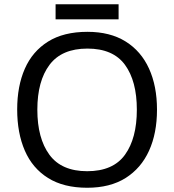

<svg xmlns="http://www.w3.org/2000/svg" viewBox="-20 -875 821 905"><path d="M720 -358Q720 -247 682.5 -164.5Q645 -82 572 -36Q499 10 391 10Q280 10 206.5 -36Q133 -82 97 -165Q61 -248 61 -359Q61 -469 97 -551Q133 -633 206.5 -679Q280 -725 392 -725Q499 -725 572 -679.5Q645 -634 682.5 -551.5Q720 -469 720 -358ZM156 -358Q156 -223 213 -145.5Q270 -68 391 -68Q513 -68 569 -145.5Q625 -223 625 -358Q625 -493 569 -569.5Q513 -646 392 -646Q271 -646 213.5 -569.5Q156 -493 156 -358ZM539 -855V-784H242V-855Z"/></svg>

Font: Noto Sans Syriac Eastern
Style: Regular
Weight: 400
Designer: Patrick Giasson and the Monotype Design Team
Foundry: Monotype Imaging Inc.
Version: Version 3.001; ttfautohint (v1.8.4.7-5d5b)